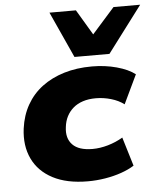

<svg xmlns="http://www.w3.org/2000/svg" viewBox="-55 -817 728 875"><g transform="rotate(-5 309.5 -379.5)"><path d="M312 11Q216 11 152 -22.5Q88 -56 59.5 -116Q31 -176 41 -254Q49 -314 76 -361.5Q103 -409 146.5 -441.5Q190 -474 247.5 -491.5Q305 -509 375 -509Q435 -509 488 -494.5Q541 -480 572 -456L509 -324Q484 -343 449.5 -353Q415 -363 380 -363Q347 -363 321 -354.5Q295 -346 276.5 -330Q258 -314 247 -292.5Q236 -271 233 -244Q226 -193 254.5 -163.5Q283 -134 346 -134Q380 -134 416.5 -144.5Q453 -155 485 -174L525 -42Q500 -26 465.5 -14Q431 -2 391.5 4.5Q352 11 312 11ZM300 -559 204 -770H325L394 -654L497 -770H619L460 -559Z"/></g></svg>

Font: Nunito Sans 10pt SemiExpanded Black
Style: Italic
Weight: 900
Width: 6
Italic angle: -9°
Designer: Vernon Adams
Foundry: Vernon Adams
Version: Version 3.101;gftools[0.9.27]